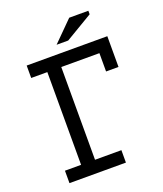

<svg xmlns="http://www.w3.org/2000/svg" viewBox="-156 -972 913 1074"><g transform="rotate(-20 300.0 -435.0)"><path d="M70 -700H550V-517H476V-626H249V-74H406V0H70V-74H166V-626H70ZM385 -870H499V-849L336 -752H267Z"/></g></svg>

Font: PT Mono
Style: Regular
Weight: 400
Monospace: yes
Designer: A.Korolkova, I.Chaeva
Foundry: ParaType Ltd
Version: Version 1.001W OFL